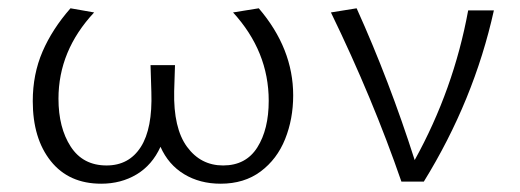

<svg xmlns="http://www.w3.org/2000/svg" viewBox="-20 -438 1254 463"><path d="M687 -208Q687 -151 667.5 -102.5Q648 -54 608.5 -24.5Q569 5 512 5Q462 5 424 -18Q386 -41 367 -84Q347 -40 309.5 -17.5Q272 5 224 5Q146 5 102.5 -49.5Q59 -104 59 -194Q59 -259 82.5 -313.5Q106 -368 150 -418L207 -408Q121 -316 121 -200Q121 -130 150.5 -84.5Q180 -39 237 -39Q291 -39 319.5 -83.5Q348 -128 345 -216L343 -281H402L400 -218Q398 -129 431 -84Q464 -39 518 -39Q573 -39 600.5 -82.5Q628 -126 628 -195Q628 -314 542 -408L604 -418Q687 -321 687 -208Z M1171 -413Q1123 -196 1002 0H948Q879 -200 778 -408L840 -418Q919 -243 980 -52Q1074 -222 1109 -413Z"/></svg>

Font: Ysabeau Infant Semilight
Style: Regular
Weight: 300
Designer: Christian Thalmann (Catharsis Fonts)
Version: Version 0.003